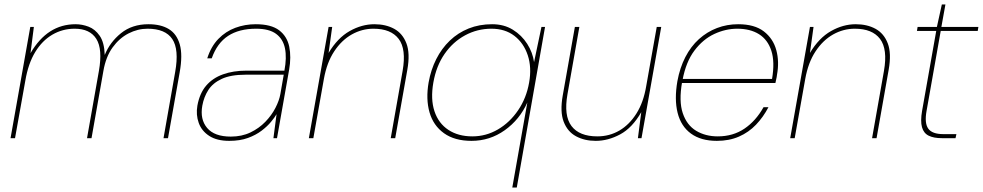

<svg xmlns="http://www.w3.org/2000/svg" viewBox="-20 -616 4382 856"><path d="M27 0 115 -496H131L116 -379Q154 -444 204 -476Q254 -508 317 -508Q346 -508 375 -497Q404 -486 424.5 -456.5Q445 -427 447 -371Q470 -428 519.5 -468Q569 -508 642 -508Q697 -508 732.5 -486.5Q768 -465 781.5 -418Q795 -371 781 -293L729 0H709L761 -295Q779 -396 748 -442Q717 -488 638 -488Q594 -488 553 -467Q512 -446 482 -404.5Q452 -363 441 -300L388 0H368L421 -300Q438 -397 409.5 -442.5Q381 -488 313 -488Q259 -488 213.5 -461.5Q168 -435 137 -384Q106 -333 93 -257L47 0Z M1002 12Q947 12 913 -10Q879 -32 866 -68Q853 -104 860 -145Q870 -200 899 -234Q928 -268 974 -284.5Q1020 -301 1078 -301H1248Q1259 -359 1250.5 -400.5Q1242 -442 1211 -465Q1180 -488 1122 -488Q1046 -488 997 -456Q948 -424 924 -356H904Q921 -409 953.5 -442.5Q986 -476 1029 -492Q1072 -508 1120 -508Q1189 -508 1224.5 -481Q1260 -454 1269.5 -408Q1279 -362 1269 -305L1215 0H1199L1213 -107Q1205 -93 1188.5 -73Q1172 -53 1146.5 -33.5Q1121 -14 1085.5 -1Q1050 12 1002 12ZM1009 -7Q1058 -7 1096.5 -25.5Q1135 -44 1163 -73Q1191 -102 1208 -135Q1225 -168 1230 -197L1245 -283H1075Q1009 -283 969 -264.5Q929 -246 909 -215Q889 -184 882 -145Q871 -84 903.5 -45.5Q936 -7 1009 -7Z M1357 0 1445 -496H1461L1445 -380Q1485 -447 1539 -477.5Q1593 -508 1649 -508Q1700 -508 1737.5 -487.5Q1775 -467 1792 -422.5Q1809 -378 1796 -305L1742 0H1722L1775 -300Q1792 -397 1757.5 -442.5Q1723 -488 1645 -488Q1594 -488 1548.5 -462.5Q1503 -437 1470 -387Q1437 -337 1424 -264L1377 0Z M2264 220 2331 -159Q2297 -83 2230.5 -35.5Q2164 12 2082 12Q2007 12 1959.5 -22Q1912 -56 1895 -115Q1878 -174 1891 -249Q1901 -305 1925 -352.5Q1949 -400 1985.5 -435Q2022 -470 2069.5 -489Q2117 -508 2174 -508Q2227 -508 2266.5 -483.5Q2306 -459 2330.5 -420.5Q2355 -382 2361 -339L2394 -496H2410L2284 220ZM2086 -8Q2147 -8 2200 -39Q2253 -70 2290 -124.5Q2327 -179 2339 -248Q2351 -315 2333 -369.5Q2315 -424 2273.5 -456Q2232 -488 2171 -488Q2108 -488 2053.5 -458.5Q1999 -429 1962 -375.5Q1925 -322 1912 -248Q1899 -174 1917 -120Q1935 -66 1979 -37Q2023 -8 2086 -8Z M2636 12Q2586 12 2548 -8.5Q2510 -29 2493 -73.5Q2476 -118 2489 -191L2543 -496H2563L2510 -196Q2493 -100 2528 -54Q2563 -8 2643 -8Q2697 -8 2741.5 -34Q2786 -60 2817.5 -110Q2849 -160 2861 -232L2908 -496H2928L2840 0H2824L2839 -116Q2799 -46 2745 -17Q2691 12 2636 12Z M3176 12Q3105 12 3060.5 -20.5Q3016 -53 3001 -113Q2986 -173 3000 -254Q3011 -314 3035.5 -361.5Q3060 -409 3096 -441.5Q3132 -474 3176.5 -491Q3221 -508 3271 -508Q3344 -508 3385.5 -476Q3427 -444 3441 -392.5Q3455 -341 3444 -282Q3443 -272 3441 -264.5Q3439 -257 3437 -246H3010L3013 -264H3422Q3435 -340 3419 -389.5Q3403 -439 3364 -463.5Q3325 -488 3267 -488Q3215 -488 3164.5 -464.5Q3114 -441 3076 -390.5Q3038 -340 3023 -259L3021 -250Q3006 -165 3024 -111.5Q3042 -58 3083.5 -33Q3125 -8 3180 -8Q3248 -8 3299 -42.5Q3350 -77 3384 -138H3406Q3383 -94 3350.5 -60Q3318 -26 3274.5 -7Q3231 12 3176 12Z M3503 0 3591 -496H3607L3591 -380Q3631 -447 3685 -477.5Q3739 -508 3795 -508Q3846 -508 3883.5 -487.5Q3921 -467 3938 -422.5Q3955 -378 3942 -305L3888 0H3868L3921 -300Q3938 -397 3903.5 -442.5Q3869 -488 3791 -488Q3740 -488 3694.5 -462.5Q3649 -437 3616 -387Q3583 -337 3570 -264L3523 0Z M4179 0Q4143 0 4120.5 -11Q4098 -22 4090.5 -49Q4083 -76 4091 -122L4154 -478H4068L4071 -496H4157L4179 -596H4195L4177 -496H4342L4339 -478H4174L4111 -122Q4101 -67 4118.5 -42.5Q4136 -18 4186 -18H4244L4240 0Z"/></svg>

Font: DM Sans 24pt Thin
Style: Italic
Weight: 250
Italic angle: -10°
Designer: Colophon Foundry, Jonny Pinhorn
Foundry: Colophon Foundry
Version: Version 4.004;gftools[0.9.30]